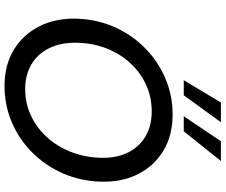

<svg xmlns="http://www.w3.org/2000/svg" viewBox="-92 -868 972 827"><g transform="rotate(90 393.5 -454.0)"><path d="M349 12Q260 12 194 -28Q128 -68 92.5 -138.5Q57 -209 60 -300Q63 -387 96 -461.5Q129 -536 186 -592.5Q243 -649 316.5 -680.5Q390 -712 473 -712Q563 -712 629 -672Q695 -632 730 -562Q765 -492 762 -401Q759 -314 726 -239Q693 -164 636.5 -107.5Q580 -51 506.5 -19.5Q433 12 349 12ZM363 -77Q423 -77 475.5 -101Q528 -125 568 -168Q608 -211 632 -269.5Q656 -328 659 -396Q662 -466 638 -516.5Q614 -567 568 -594.5Q522 -622 459 -622Q399 -622 346.5 -598.5Q294 -575 253.5 -532Q213 -489 189.5 -431Q166 -373 164 -306Q161 -236 185 -184.5Q209 -133 255 -105Q301 -77 363 -77ZM480 -760 588 -920H673L545 -760ZM325 -760 421 -920H506L390 -760Z"/></g></svg>

Font: DM Sans 16pt Medium
Style: Italic
Weight: 500
Italic angle: -10°
Version: Version 4.004;gftools[0.9.30]